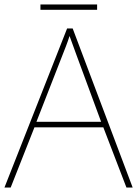

<svg xmlns="http://www.w3.org/2000/svg" viewBox="-20 -844 617 864"><path d="M549 0 445 -271H135L28 0H0L282 -716H307L577 0ZM325 -594Q319 -611 311 -632.5Q303 -654 293 -682Q286 -660 277 -636.5Q268 -613 260 -593L144 -296H435ZM417 -824V-800H162V-824Z"/></svg>

Font: Noto Sans Bengali Thin
Style: Regular
Weight: 100
Designer: Jelle Bosma - Monotype Design Team
Foundry: Monotype Imaging Inc.
Version: Version 2.003; ttfautohint (v1.8.4.7-5d5b)